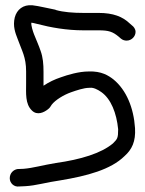

<svg xmlns="http://www.w3.org/2000/svg" viewBox="-20 -696 550 728"><path d="M321 -363C333 -365 350 -357 364 -347C401 -321 422 -267 428 -206C428 -172 425 -169 408 -152C364 -115 286 -91 192 -78C143 -70 106 -59 70 -56L47 -55H46C30 -52 17 -39 17 -20C17 -2 33 14 53 11L75 10C116 8 157 -5 208 -12C311 -29 400 -53 452 -104C480 -129 495 -159 492 -210C487 -287 459 -355 410 -395C392 -409 365 -427 316 -425C279 -425 236 -412 211 -403C187 -395 166 -385 145 -371V-423C145 -453 143 -478 134 -503C127 -524 118 -543 109 -566C105 -576 97 -601 99 -610C102 -610 110 -608 122 -605C172 -592 232 -581 296 -581H354C392 -581 407 -576 430 -557L438 -550C445 -544 453 -542 460 -542C479 -542 494 -558 494 -575C494 -586 487 -595 480 -600L472 -607C445 -633 409 -647 354 -647H296C257 -647 220 -650 192 -658H191V-659C159 -665 129 -673 103 -676H102C68 -679 44 -660 36 -630C28 -597 38 -571 47 -548C63 -503 79 -480 79 -425V-380C79 -343 75 -302 101 -277C121 -257 147 -270 161 -281C169 -287 171 -291 176 -299C190 -317 221 -336 249 -346C269 -353 298 -363 318 -363Z"/></svg>

Font: Stray Cat
Style: ExBdExt
Weight: 800
Version: Version 1.0